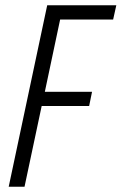

<svg xmlns="http://www.w3.org/2000/svg" viewBox="-20 -708 461 728"><path d="M13 0 159 -688H421L409 -634H208L150 -360H329L318 -306H138L73 0Z"/></svg>

Font: Saira Condensed Light
Style: Italic
Weight: 300
Width: 3
Italic angle: -12°
Designer: Hector Gatti with collaboration of the Omnibus-Type team
Foundry: Omnibus-Type
Version: Version 1.101